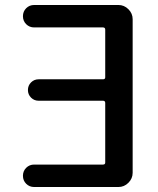

<svg xmlns="http://www.w3.org/2000/svg" viewBox="-20 -750 634 770"><path d="M393 -90Q402 -90 402 -98V-337Q402 -346 393 -346H135Q117 -346 104.5 -358.5Q92 -371 92 -389Q92 -407 104.5 -419.5Q117 -432 135 -432H393Q402 -432 402 -440V-631Q402 -640 393 -640H117Q98 -640 85 -653Q72 -666 72 -685Q72 -704 85 -717Q98 -730 117 -730H455Q478 -730 495 -713Q512 -696 512 -673V-57Q512 -34 495 -17Q478 0 455 0H117Q98 0 85 -13Q72 -26 72 -45Q72 -64 85 -77Q98 -90 117 -90Z"/></svg>

Font: Rounded Mplus 1c Medium
Style: Regular
Weight: 500
Version: Version 1.059.20150529